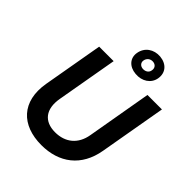

<svg xmlns="http://www.w3.org/2000/svg" viewBox="-256 -1079 1237 1237"><g transform="rotate(45 362.0 -460.5)"><path d="M337 12C498 12 615 -75 644 -243L724 -700H592L515 -257C499 -162 434 -109 341 -109C242 -109 191 -172 211 -284L284 -700H152L80 -289C47 -97 156 12 337 12ZM442 -742C505 -736 556 -771 565 -825C575 -884 538 -927 475 -933C414 -938 363 -903 353 -844C343 -790 380 -747 442 -742ZM451 -798C428 -800 413 -817 417 -839C421 -863 441 -879 466 -877C491 -875 505 -856 500 -832C497 -810 477 -796 451 -798Z"/></g></svg>

Font: Fixel Display SemiBold
Style: Italic
Weight: 600
Italic angle: -10°
Designer: AlfaBravo + MacPaw
Foundry: Kyrylo Tkachov, Marchela Mozhyna, Serhii Makarenko, Maria Weinstein, Zakhar Kryvoshyya
Version: Version 1.210;Glyphs 3.2 (3217)